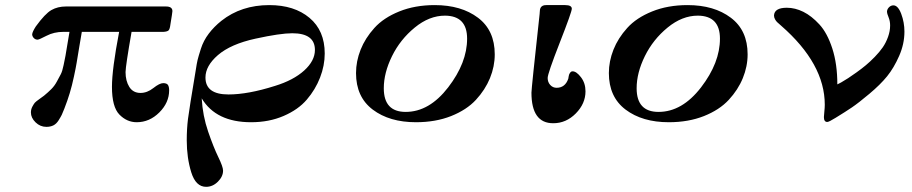

<svg xmlns="http://www.w3.org/2000/svg" viewBox="-20 -470 3543 746"><path d="M100.1 -33.2Q100.1 -45.4 106 -56.2Q111.8 -66.9 115.5 -71Q119.1 -75.2 134.5 -86.2Q149.9 -97.2 150.9 -98.1Q167 -111.3 179.4 -123.8Q191.9 -136.2 200.9 -153.1Q210 -169.9 216.1 -181.4Q222.2 -192.9 227.1 -217Q231.9 -241.2 234.4 -253.2Q236.8 -265.1 241.9 -298.1Q247.1 -331.1 250 -346.2H226.1Q189.9 -346.2 160.9 -331.1Q131.8 -315.9 126 -315.9Q117.2 -315.9 111.1 -322.5Q105 -329.1 105 -336.9Q106 -346.7 119.1 -367.2Q155.3 -417 179.7 -430.9Q204.1 -444.8 235.8 -444.8H625Q649.9 -444.8 649.9 -426.8Q649.9 -421.9 642.1 -375Q640.1 -357.9 635.5 -352.5Q630.9 -347.2 615.2 -346.2H491.2Q468.3 -215.3 467.8 -189.9Q467.8 -155.8 482.4 -132.3Q497.1 -108.9 525.9 -108.9Q551.8 -108.9 575.9 -127.9Q600.1 -147 614 -147Q627.9 -147 632.6 -139.9Q637.2 -132.8 637.2 -119.1Q637.2 -71.3 599.1 -33.2Q561 4.9 511.2 4.9Q473.1 4.9 444.1 -24.7Q415 -54.2 415 -132.8Q415 -200.7 442.9 -346.2H297.9Q295.9 -335 288.3 -289.6Q280.8 -244.1 277.8 -226.1Q274.9 -208 267.3 -172.6Q259.8 -137.2 251 -108.2Q242.2 -79.1 230 -47.9Q223.1 -30.8 220 -23.9Q216.8 -17.1 208 -2.9Q199.2 11.2 187.5 17.1Q175.8 22.9 160.2 22.9Q136.2 22.9 118.2 5.4Q100.1 -12.2 100.1 -33.2Z M705.6 75.2Q705.6 31.2 710.4 -7.8Q715.3 -46.9 740.7 -198.2Q744.6 -224.1 747.6 -236.6Q750.5 -249 760.5 -280.5Q770.5 -312 791 -339.1Q811.5 -366.2 840.3 -389.2Q917.5 -450.2 1026.4 -450.2Q1123.5 -450.2 1182.6 -400.6Q1241.7 -351.1 1241.7 -262.2Q1241.7 -215.3 1223.6 -168.7Q1205.6 -122.1 1172.1 -83Q1138.7 -43.9 1082 -19.5Q1025.4 4.9 955.6 4.9Q819.3 4.9 763.7 -87.9Q767.6 -20 788.6 41Q809.6 102.1 828.1 140.1Q846.7 178.2 846.7 192.9Q846.7 215.8 826.7 235.8Q806.6 255.9 780.8 255.9Q740.7 255.9 723.1 199.5Q705.6 143.1 705.6 75.2ZM778.3 -168.9Q778.3 -103 867.7 -103Q943.8 -103 1048.3 -136.2Q1120.1 -158.2 1161.9 -196Q1203.6 -233.9 1203.6 -275.9Q1203.6 -340.8 1115.7 -340.8Q1068.8 -340.8 972.7 -319.8Q876.5 -298.8 826.7 -255.9Q778.3 -213.9 778.3 -168.9Z M1363.3 -186Q1363.3 -231.9 1381.1 -276.9Q1398.9 -321.8 1434.6 -361.3Q1470.2 -400.9 1531.2 -425.5Q1592.3 -450.2 1668.9 -450.2Q1772 -450.2 1837.2 -401.1Q1902.3 -352.1 1902.3 -258.8Q1902.3 -211.9 1883.8 -166.5Q1865.2 -121.1 1829.1 -82Q1793 -43 1732.7 -19Q1672.4 4.9 1596.2 4.9Q1493.2 4.9 1428.2 -44.2Q1363.3 -93.3 1363.3 -186ZM1471.2 -127Q1471.2 -35.2 1556.2 -35.2Q1647.9 -35.2 1721.4 -130.6Q1794.9 -226.1 1794.9 -319.8Q1794.9 -408.7 1709 -409.2Q1647.9 -409.2 1591.6 -363Q1535.2 -316.9 1503.2 -252Q1471.2 -187 1471.2 -127Z M2044.9 -109.9Q2044.9 -126 2076.7 -416Q2076.7 -418 2077.1 -421.9Q2077.6 -425.8 2077.6 -428Q2077.6 -430.2 2078.1 -433.1Q2078.6 -436 2079.6 -438Q2080.6 -439.9 2081.8 -441.9Q2083 -443.8 2085 -445.3Q2086.9 -446.8 2089.4 -448Q2091.8 -449.2 2095.2 -449.7Q2098.6 -450.2 2102.5 -450.2H2175.8Q2201.7 -450.2 2201.7 -436Q2201.7 -423.8 2154.8 -304Q2107.9 -184.1 2107.9 -167Q2107.9 -150.9 2117.9 -139.9Q2127.9 -128.9 2142.6 -128.9Q2175.8 -128.9 2188 -164.1Q2188 -166 2189.5 -173.1Q2190.9 -180.2 2192.4 -183.1Q2193.8 -186 2196.8 -189.5Q2199.7 -192.9 2204.6 -192.9Q2219.7 -192.9 2237.3 -169.9Q2254.9 -147 2254.9 -115.2Q2254.9 -67.4 2217.3 -29.3Q2179.7 8.8 2129.9 8.8Q2044.9 9.3 2044.9 -109.9Z M2345.7 -186Q2345.7 -231.9 2363.5 -276.9Q2381.3 -321.8 2417 -361.3Q2452.6 -400.9 2513.7 -425.5Q2574.7 -450.2 2651.4 -450.2Q2754.4 -450.2 2819.6 -401.1Q2884.8 -352.1 2884.8 -258.8Q2884.8 -211.9 2866.2 -166.5Q2847.7 -121.1 2811.5 -82Q2775.4 -43 2715.1 -19Q2654.8 4.9 2578.6 4.9Q2475.6 4.9 2410.6 -44.2Q2345.7 -93.3 2345.7 -186ZM2453.6 -127Q2453.6 -35.2 2538.6 -35.2Q2630.4 -35.2 2703.9 -130.6Q2777.3 -226.1 2777.3 -319.8Q2777.3 -408.7 2691.4 -409.2Q2630.4 -409.2 2574 -363Q2517.6 -316.9 2485.6 -252Q2453.6 -187 2453.6 -127Z M2987.3 -410.2Q2989.3 -439.9 3037.1 -439.9Q3069.3 -439.9 3101.3 -424.1Q3133.3 -408.2 3163.8 -375Q3194.3 -341.8 3213.9 -281.5Q3233.4 -221.2 3233.4 -142.1L3248.5 -149.9Q3263.7 -158.7 3275.4 -166.3Q3287.1 -173.8 3307.6 -188.5Q3328.1 -203.1 3344.2 -216.6Q3360.4 -230 3378.9 -249Q3397.5 -268.1 3409.9 -286.1Q3422.4 -304.2 3430.4 -326.7Q3438.5 -349.1 3438.5 -371.1Q3438.5 -388.2 3432.4 -403.1Q3426.3 -418 3426.3 -423.8Q3426.3 -433.6 3433.8 -441.4Q3441.4 -449.2 3451.2 -449.2Q3469.2 -449.2 3481.7 -416Q3494.1 -382.8 3494.1 -347.2Q3494.1 -299.3 3473.6 -252.7Q3453.1 -206.1 3426.8 -173.6Q3400.4 -141.1 3357.9 -105.5Q3315.4 -69.8 3289.8 -52.5Q3264.2 -35.2 3226.6 -12.2Q3200.7 3.9 3194.3 3.9Q3181.2 3.9 3181.2 -15.1Q3181.2 -20 3182.9 -35.9Q3184.6 -51.8 3184.6 -63Q3184.6 -222.2 3015.1 -370.1Q3003.9 -379.9 2999.5 -384Q2995.1 -388.2 2991.2 -395.3Q2987.3 -402.3 2987.3 -410.2Z"/></svg>

Font: CMU Serif Extra
Style: BoldSlanted
Weight: 700
Italic angle: -9.46001°
Version: Version 0.7.0